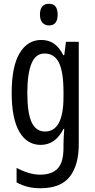

<svg xmlns="http://www.w3.org/2000/svg" viewBox="-20 -759 502 1019"><path d="M199 -547Q237 -547 265.5 -528Q294 -509 316 -466H321L330 -537H398V6Q398 118 350 179Q302 240 195 240Q158 240 127.5 232.5Q97 225 68 209V132Q136 168 193 168Q255 168 286 135.5Q317 103 317 25V9Q317 -8 318 -29.5Q319 -51 321 -75H317Q274 10 196 10Q123 10 82.5 -60Q42 -130 42 -266Q42 -406 84 -476.5Q126 -547 199 -547ZM216 -475Q169 -475 147 -421.5Q125 -368 125 -265Q125 -159 148 -110Q171 -61 219 -61Q317 -61 317 -245V-270Q317 -377 293 -426Q269 -475 216 -475ZM240 -739Q286 -739 286 -681Q286 -624 240 -624Q218 -624 205 -639Q192 -654 192 -681Q192 -739 240 -739Z"/></svg>

Font: Noto Sans Bengali ExtraCondensed
Style: Regular
Weight: 400
Width: 2
Designer: Jelle Bosma - Monotype Design Team
Foundry: Monotype Imaging Inc.
Version: Version 2.003; ttfautohint (v1.8.4.7-5d5b)